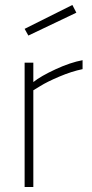

<svg xmlns="http://www.w3.org/2000/svg" viewBox="-20 -752 368 772"><path d="M79 0V-500H114V-422Q144 -446 203.5 -473.5Q263 -501 312 -510V-474Q268 -465 218.5 -444Q169 -423 142 -406L114 -389V0ZM79 -636 271 -732 287 -701 94 -609Z"/></svg>

Font: Titillium Web ExtraLight
Style: Regular
Weight: 275
Version: Version 1.002;PS 57.000;hotconv 1.0.70;makeotf.lib2.5.55311